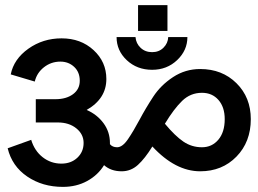

<svg xmlns="http://www.w3.org/2000/svg" viewBox="-20 -777 1009 751"><path d="M197 -389Q239 -389 265.5 -408.5Q292 -428 292 -461Q292 -495 270 -515.5Q248 -536 216 -536Q180 -536 152 -514Q124 -492 116 -458L22 -486Q34 -546 91 -586.5Q148 -627 221 -627Q296 -627 346 -581Q396 -535 396 -468Q396 -391 319 -347Q360 -329 385 -295Q410 -261 410 -218V-213Q420 -201 438 -201Q459 -201 480.5 -232.5Q502 -264 526 -309Q550 -354 579.5 -399Q609 -444 657 -475.5Q705 -507 763 -507Q849 -507 905 -451.5Q961 -396 961 -311Q961 -222 905 -164.5Q849 -107 763 -107Q666 -107 576 -204Q547 -157 519.5 -132Q492 -107 456 -107Q414 -107 387 -131Q363 -92 321 -69Q279 -46 226 -46Q146 -46 86.5 -86.5Q27 -127 10 -197L102 -230Q115 -187 147 -162Q179 -137 220 -137Q258 -137 282.5 -160Q307 -183 307 -218Q307 -252 278.5 -275Q250 -298 206 -298H120V-389ZM436 -632H510Q512 -607 530 -590Q548 -573 575 -573Q602 -573 619.5 -590.5Q637 -608 638 -632H713Q713 -580 673 -542Q633 -504 575 -504Q516 -504 476 -541.5Q436 -579 436 -632ZM520 -656V-757H635V-656ZM625 -293Q665 -245 697.5 -223Q730 -201 770 -201Q809 -201 834 -230.5Q859 -260 859 -311Q859 -358 834.5 -386Q810 -414 770 -414Q725 -414 692.5 -382.5Q660 -351 625 -293Z"/></svg>

Font: LT Superior Semi-bold
Style: Regular
Weight: 600
Designer: Daniel Lyons
Foundry: LyonsType
Version: Version 1.0